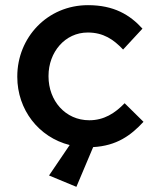

<svg xmlns="http://www.w3.org/2000/svg" viewBox="-20 -559 611 744"><path d="M250 3 170 121 276 165 341 11C432 6 487 -34 536 -87L463 -159C425 -120 383 -93 326 -93C233 -93 168 -169 168 -263V-265C168 -357 232 -433 320 -433C381 -433 420 -406 457 -367L532 -448C483 -502 421 -539 321 -539C163 -539 47 -413 47 -263V-261C47 -134 130 -27 250 3Z"/></svg>

Font: Mission Medium
Style: Regular
Weight: 500
Version: Version 1.000;FEAKit 1.0